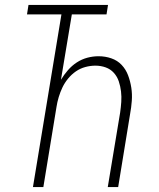

<svg xmlns="http://www.w3.org/2000/svg" viewBox="-20 -755 640 775"><path d="M113 0 228 -697H89L95 -735H416L410 -697H270L226 -433Q238 -453 254 -471.5Q270 -490 290 -503Q310 -516 332.5 -522Q355 -528 378 -528Q405 -528 429.5 -519.5Q454 -511 471 -493Q488 -475 497 -451Q506 -427 510 -401Q514 -375 512 -348Q510 -321 505 -294L457 0H415L465 -301Q468 -322 469.5 -343.5Q471 -365 468.5 -386Q466 -407 459.5 -426.5Q453 -446 439.5 -461Q426 -476 406.5 -483Q387 -490 365 -490Q345 -490 324.5 -484.5Q304 -479 286.5 -467Q269 -455 255 -438Q241 -421 232 -402Q223 -383 217 -363Q211 -343 208 -323L155 0Z"/></svg>

Font: Iosevka XLt Ex Obl
Style: Regular
Weight: 200
Width: 7
Italic angle: -9°
Monospace: yes
Designer: Belleve Invis
Foundry: Belleve Invis
Version: Version 32.5.0; ttfautohint (v1.8.4)